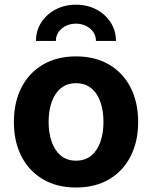

<svg xmlns="http://www.w3.org/2000/svg" viewBox="-20 -795 653 825"><path d="M306.7 10.7Q224.6 10.7 164.6 -24.6Q104.6 -59.9 72.1 -123.3Q39.7 -186.6 39.7 -270.6Q39.7 -355.2 72.1 -418.7Q104.6 -482.2 164.6 -517.4Q224.6 -552.7 306.7 -552.7Q389.1 -552.7 448.9 -517.4Q508.7 -482.2 541.2 -418.7Q573.6 -355.2 573.6 -270.6Q573.6 -186.6 541.2 -123.3Q508.7 -59.9 448.9 -24.6Q389.1 10.7 306.7 10.7ZM306.7 -104.6Q345.8 -104.6 372.1 -126.3Q398.4 -148.1 411.5 -185.8Q424.6 -223.5 424.6 -271.1Q424.6 -319.2 411.5 -356.8Q398.4 -394.3 372.1 -415.9Q345.8 -437.5 306.7 -437.5Q267.6 -437.5 241.4 -415.9Q215.2 -394.3 202.1 -356.9Q188.9 -319.5 188.9 -271.1Q188.9 -223.5 202.1 -185.8Q215.2 -148.1 241.4 -126.3Q267.6 -104.6 306.7 -104.6ZM306.4 -774.8Q355.7 -774.8 394.4 -754.1Q433.1 -733.4 455.7 -698.3Q478.3 -663.1 478.3 -619.1H392.2Q392.2 -651.3 367 -672.3Q341.7 -693.3 306.3 -693.3Q270.9 -693.3 245.5 -672.3Q220.1 -651.3 220.1 -619.1H134.6Q134.6 -663.1 157.1 -698.3Q179.6 -733.4 218.5 -754.1Q257.4 -774.8 306.4 -774.8Z"/></svg>

Font: Inter Variable LoSnoCo
Style: Regular
Weight: 400
Designer: Rasmus Andersson
Foundry: rsms
Version: Version 4.000;git-a52131595; featfreeze: case,dlig,ss01,ss02